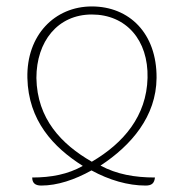

<svg xmlns="http://www.w3.org/2000/svg" viewBox="-20 -566 571 596"><path d="M108 10C158 10 212 -8 264 -37C319 -7 377 10 432 10C451 10 459 3 461 -15C398 -15 342 -25 292 -52C388 -115 465 -205 466 -324C467 -463 381 -546 265 -546C150 -546 62 -457 65 -324C68 -192 145 -109 237 -51C191 -25 139 -15 80 -15C80 1 88 10 108 10ZM265 -64C171 -118 95 -197 93 -324C93 -437 159 -521 265 -521C371 -521 441 -442 438 -324C435 -206 364 -122 265 -64Z"/></svg>

Font: Noto Serif Georgian Thin
Style: Regular
Weight: 100
Designer: Monotype Design Team, Akaki Razmadze
Foundry: Google LLC
Version: Version 2.003